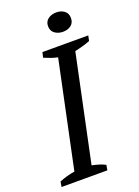

<svg xmlns="http://www.w3.org/2000/svg" viewBox="-163 -939 729 1008"><g transform="rotate(-20 201.0 -435.5)"><path d="M255 0H-1L4 -29Q48 -47 90 -53L215 -646Q195 -650 177 -656.5Q159 -663 140 -671L147 -700H403L397 -671Q377 -663 354 -656.5Q331 -650 311 -646L186 -53Q206 -49 225.5 -43Q245 -37 260 -29ZM221 -817Q221 -843 240 -857Q259 -871 286 -871Q313 -871 331 -857Q349 -843 349 -817Q349 -791 331 -777Q313 -763 286 -763Q259 -763 240 -777Q221 -791 221 -817Z"/></g></svg>

Font: PTSerifItalic
Style: Italic
Weight: 400
Italic angle: -12°
Designer: A.Korolkova, O.Umpeleva, V.Yefimov
Foundry: ParaType Ltd
Version: Version 1.000W OFL